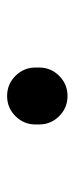

<svg xmlns="http://www.w3.org/2000/svg" viewBox="145 -560 210 540"><g transform="rotate(-90 250.0 -290.0)"><path d="M169.9 -285.2V-294.9Q169.9 -328.1 193.4 -351.6Q216.8 -375 250 -375Q283.2 -375 306.6 -351.6Q330.1 -328.1 330.1 -294.9V-285.2Q330.1 -252 306.6 -228.5Q283.2 -205.1 250 -205.1Q216.8 -205.1 193.4 -228.5Q169.9 -252 169.9 -285.2Z"/></g></svg>

Font: Rounded-X Mgen+ 1mn medium
Style: Regular
Weight: 500
Designer: [Source Han Sans]
Ryoko NISHIZUKA  (kana & ideographs); Paul D. Hunt (Latin, Greek & Cyrillic); Wenlong ZHANG  (bopomofo
Version: Version 1.059.20150602